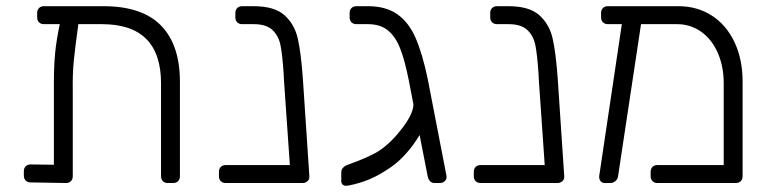

<svg xmlns="http://www.w3.org/2000/svg" viewBox="-20 -591 2496 620"><path d="M314 -571Q439 -571 500 -508.5Q561 -446 561 -327V-22Q561 -12 555 -6Q549 0 539 0H522Q512 0 506 -6Q500 -12 500 -22V-322Q500 -513 309 -513H233Q223 -441 218.5 -397Q214 -353 215 -297V-22Q215 -12 209 -6Q203 0 193 0L79 -2Q69 -2 63 -8Q57 -14 57 -24V-38Q57 -48 63 -54Q69 -60 79 -60L154 -59V-292V-323Q154 -378 158 -419.5Q162 -461 173 -513H122Q112 -513 106 -519Q100 -525 100 -535V-549Q100 -559 106 -565Q112 -571 122 -571Z M979 -19Q979 -11 972.5 -5.5Q966 0 957 0H709Q699 0 693 -6Q687 -12 687 -22V-36Q687 -46 693 -52Q699 -58 709 -58H916L897 -332L896 -353Q892 -413 886 -444Q880 -475 860 -494Q840 -513 799 -513H762Q752 -513 746 -519Q740 -525 740 -535V-549Q740 -559 746 -565Q752 -571 762 -571H799Q866 -571 898.5 -542Q931 -513 941.5 -467Q952 -421 958 -337L979 -22Z M1422 -19Q1422 -11 1415.5 -5.5Q1409 0 1400 0H1383Q1366 0 1361 -22L1335 -155Q1316 -123 1291.5 -95.5Q1267 -68 1242 -51Q1206 -26 1174 -12.5Q1142 1 1106 8L1099 9Q1082 9 1082 -7V-34Q1082 -51 1103 -59Q1176 -85 1207 -106Q1245 -132 1280 -178.5Q1315 -225 1315 -254L1300 -332Q1287 -397 1272 -435Q1257 -473 1232.5 -493Q1208 -513 1168 -513H1131Q1121 -513 1115 -519Q1109 -525 1109 -535V-549Q1109 -559 1115 -565Q1121 -571 1131 -571H1168Q1226 -571 1263 -545Q1300 -519 1322 -468.5Q1344 -418 1361 -337L1422 -22Z M1802 -19Q1802 -11 1795.5 -5.5Q1789 0 1780 0H1532Q1522 0 1516 -6Q1510 -12 1510 -22V-36Q1510 -46 1516 -52Q1522 -58 1532 -58H1739L1720 -332L1719 -353Q1715 -413 1709 -444Q1703 -475 1683 -494Q1663 -513 1622 -513H1585Q1575 -513 1569 -519Q1563 -525 1563 -535V-549Q1563 -559 1569 -565Q1575 -571 1585 -571H1622Q1689 -571 1721.5 -542Q1754 -513 1764.5 -467Q1775 -421 1781 -337L1802 -22Z M2171 -571Q2231 -571 2278 -541Q2325 -511 2351.5 -455.5Q2378 -400 2378 -327V-22Q2378 -12 2372 -6Q2366 0 2356 0H2103Q2093 0 2087 -6Q2081 -12 2081 -22V-36Q2081 -46 2087 -52Q2093 -58 2103 -58H2317V-322Q2317 -377 2297.5 -421Q2278 -465 2243.5 -489Q2209 -513 2166 -513H2050L1976 -23Q1975 -13 1967.5 -6.5Q1960 0 1951 0H1933Q1924 0 1919 -6.5Q1914 -13 1915 -23L1988 -513H1943Q1933 -513 1927 -519Q1921 -525 1921 -535V-549Q1921 -559 1927 -565Q1933 -571 1943 -571Z"/></svg>

Font: Rubik AZ
Style: Regular
Weight: 300
Designer: Hubert and Fischer
Foundry: Hubert & Fischer
Version: Version 2.000